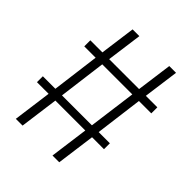

<svg xmlns="http://www.w3.org/2000/svg" viewBox="-203 -830 944 944"><g transform="rotate(45 269.0 -358.5)"><path d="M522 -490V-532H442L467 -717H420L395 -532H187L212 -717H165L140 -532H56V-490H135L103 -242H16V-201H97L70 0H117L144 -201H352L325 0H372L399 -201H482V-242H404L436 -490ZM357 -242H149L181 -490H390Z"/></g></svg>

Font: Glow Sans SC Normal Light
Style: Regular
Weight: 300
Designer: Ryoko NISHIZUKA (kana, bopomofo & ideographs); Paul D. Hunt (Latin, Greek & Cyrillic); Sandoll Communications, Soo-young
Version: Version 0.93